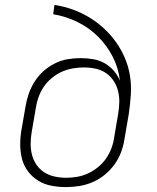

<svg xmlns="http://www.w3.org/2000/svg" viewBox="-20 -755 640 783"><path d="M249 8Q219 8 190 2.5Q161 -3 137 -17.5Q113 -32 95.5 -54.5Q78 -77 70.5 -104.5Q63 -132 62.5 -162Q62 -192 67 -222L84 -320Q88 -346 97 -372Q106 -398 121 -422Q136 -446 157.5 -465Q179 -484 204 -496.5Q229 -509 255.5 -513.5Q282 -518 309 -518Q335 -518 360.5 -513.5Q386 -509 407 -497Q428 -485 444 -466.5Q460 -448 469 -426Q463 -479 439 -525Q415 -571 379 -606.5Q343 -642 296.5 -665Q250 -688 197 -697L202 -735Q241 -729 277 -716Q313 -703 345 -683.5Q377 -664 404 -639Q431 -614 452.5 -584Q474 -554 489 -519Q504 -484 510 -446.5Q516 -409 513.5 -369Q511 -329 505 -289L488 -190Q484 -163 474.5 -136.5Q465 -110 448 -86Q431 -62 408 -43Q385 -24 358.5 -12.5Q332 -1 304 3.5Q276 8 249 8ZM250 -30Q272 -30 295 -34Q318 -38 339.5 -48Q361 -58 380.5 -74Q400 -90 413.5 -110Q427 -130 435 -152Q443 -174 446 -197L462 -291Q466 -315 466.5 -339Q467 -363 461 -385.5Q455 -408 442.5 -426.5Q430 -445 411.5 -457.5Q393 -470 369.5 -475Q346 -480 322 -480Q300 -480 277 -476Q254 -472 232.5 -462.5Q211 -453 191.5 -437Q172 -421 158.5 -401Q145 -381 137 -358.5Q129 -336 126 -314L109 -215Q105 -192 105 -168Q105 -144 111 -122Q117 -100 129.5 -82Q142 -64 161 -52Q180 -40 203 -35Q226 -30 250 -30Z"/></svg>

Font: Iosevka Aile Extralight
Style: Italic
Weight: 200
Italic angle: -9°
Designer: Belleve Invis
Foundry: Belleve Invis
Version: Version 31.1.0; ttfautohint (v1.8.4)